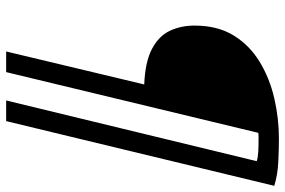

<svg xmlns="http://www.w3.org/2000/svg" viewBox="-171 -569 925 623"><g transform="rotate(90 291.5 -257.5)"><path d="M147 185 254 -263Q180 -266 138 -288.5Q96 -311 79.5 -347Q63 -383 63 -426Q63 -501 95 -553Q127 -605 180.5 -637.5Q234 -670 299 -685Q364 -700 429 -700Q464 -700 505.5 -698Q547 -696 583 -685L373 185H306L503 -628Q491 -632 473 -633Q455 -634 432 -634Q428 -634 422 -634Q416 -634 411 -633L214 185Z"/></g></svg>

Font: Ubuntu Sans Mono
Style: Italic
Weight: 400
Italic angle: -13.5°
Monospace: yes
Designer: Dalton Maag Ltd
Foundry: Dalton Maag Ltd
Version: Version 1.006